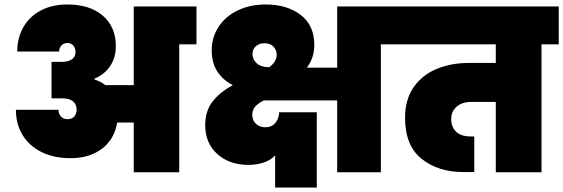

<svg xmlns="http://www.w3.org/2000/svg" viewBox="-20 -769 2514 857"><path d="M857 -740V-571H780V0H577V-222H503Q491 -148 435.5 -105.5Q380 -63 295 -63Q221 -63 166 -90Q111 -117 81 -166Q51 -215 51 -279H241Q241 -262 251.5 -249.5Q262 -237 282 -237Q301 -237 311.5 -249Q322 -261 322 -280Q322 -303 306 -316.5Q290 -330 259 -330H210V-493H259Q284 -493 300.5 -504Q317 -515 317 -537Q317 -555 307 -566Q297 -577 281 -577Q264 -577 254 -566Q244 -555 244 -539H57Q57 -600 84.5 -648Q112 -696 162.5 -722.5Q213 -749 281 -749Q381 -749 439 -699Q497 -649 497 -564Q497 -512 472 -474.5Q447 -437 402 -418V-414Q431 -405 450 -389H577V-740Z M1757 -740V-571H1680V0H1485V-321H1158Q1132 -308 1119 -293Q1106 -278 1106 -256Q1106 -232 1122.5 -216.5Q1139 -201 1164 -201Q1194 -201 1210 -221.5Q1226 -242 1226 -268H1394V68H1208V-75Q1188 -54 1157 -43.5Q1126 -33 1088 -33Q1004 -33 950 -81.5Q896 -130 896 -210Q896 -274 929 -316Q962 -358 1019 -389Q977 -410 951 -448.5Q925 -487 925 -544Q925 -602 955.5 -649Q986 -696 1041 -722.5Q1096 -749 1166 -749Q1261 -749 1322 -702.5Q1383 -656 1383 -568Q1383 -512 1350 -467H1485V-740ZM1182 -469Q1215 -494 1215 -525Q1215 -545 1201 -560.5Q1187 -576 1160 -576Q1137 -576 1122 -562.5Q1107 -549 1107 -528Q1107 -503 1126.5 -486Q1146 -469 1182 -469Z M2474 -571H2397V0H2193V-314H2082Q2043 -314 2018.5 -293Q1994 -272 1994 -238Q1994 -203 2015.5 -181.5Q2037 -160 2081 -160H2097V-1H2048Q1936 -1 1862 -60Q1788 -119 1788 -243Q1788 -325 1826.5 -380Q1865 -435 1929.5 -461.5Q1994 -488 2072 -488H2193V-571H1735V-740H2474Z"/></svg>

Font: Poppins Black A&M
Style: Regular
Weight: 900
Designer: Ninad Kale (Devanagari), Jonny Pinhorn (Latin)
Foundry: Indian Type Foundry
Version: 4.004